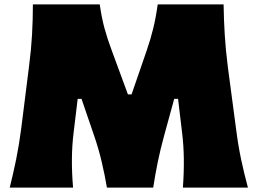

<svg xmlns="http://www.w3.org/2000/svg" viewBox="-20 -855 1174 875"><path d="M24.4 0Q40 -62.5 53.5 -128.2Q66.9 -193.8 76.7 -269.5L112.3 -552.7Q122.1 -627.9 126 -696.5Q129.9 -765.1 129.9 -835H434.6Q442.9 -774.9 456.5 -725.1Q470.2 -675.3 489.3 -625L563 -424.8H579.6L648.4 -624.5Q666 -675.3 678.2 -724.9Q690.4 -774.4 698.7 -835H999Q1000 -765.6 1004.2 -697.3Q1008.3 -628.9 1018.1 -551.8L1055.7 -268.6Q1065.4 -191.9 1078.9 -128.4Q1092.3 -64.9 1109.9 0H813.5Q823.7 -138.7 810.1 -248L791.5 -404.3H773.9L728 -236.8Q710.9 -174.8 698.7 -115Q686.5 -55.2 678.2 0H467.3Q458 -55.2 443.8 -116Q429.7 -176.8 408.7 -237.3L351.6 -404.3H334L315.4 -250Q301.3 -137.2 313 0Z"/></svg>

Font: Pinar-DS3-FD Black
Style: Regular
Weight: 900
Designer: Amin Abedi
Version: Version 3.000